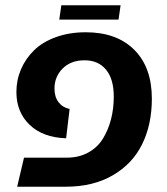

<svg xmlns="http://www.w3.org/2000/svg" viewBox="-20 -706 630 726"><path d="M204.1 -631.8 211.9 -686H436L428.2 -631.8ZM44.9 0 70.8 -109.9H232.9Q278.8 -109.9 314 -129.4Q349.1 -148.9 369.4 -182.1Q389.6 -215.3 399.9 -255.4Q410.2 -295.4 410.2 -340.8Q410.2 -407.2 380.9 -442.6Q351.6 -478 299.8 -478Q248 -478 217 -447Q186 -416 186 -371.1Q186 -339.8 201.2 -319.8Q216.3 -299.8 243.2 -293.9L230 -183.1Q142.1 -186 92 -234.1Q42 -282.2 42 -357.9Q42 -403.3 59.3 -443.8Q76.7 -484.4 108.9 -515.9Q141.1 -547.4 191.7 -565.7Q242.2 -584 304.2 -584Q421.4 -584 487.8 -517.6Q554.2 -451.2 554.2 -333Q554.2 -234.9 517.3 -160.4Q480.5 -85.9 406.2 -43Q332 0 229 0Z"/></svg>

Font: FiraGO SemiBold
Style: Italic
Weight: 600
Italic angle: -8°
Designer: bBox Type GmbH
Foundry: bBox Type GmbH
Version: Version 1.001;PS 001.001;hotconv 1.0.88;makeotf.lib2.5.64775